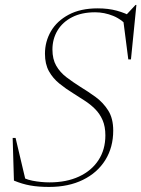

<svg xmlns="http://www.w3.org/2000/svg" viewBox="-20 -728 558 758"><path d="M495.5 -612.5Q462.5 -651 427.2 -665.2Q392 -679.5 355.5 -679.5Q302.5 -679.5 264.8 -660.2Q227 -641 207 -607.5Q187 -574 187 -532.5Q187 -494.5 202 -468.5Q217 -442.5 242.2 -423.2Q267.5 -404 297.5 -385Q328 -366.5 357.8 -344.8Q387.5 -323 407.2 -291.8Q427 -260.5 427 -212.5Q427 -146.5 395.8 -96.2Q364.5 -46 307.5 -18Q250.5 10 174 10Q131 10 99.2 4.2Q67.5 -1.5 35 -15L30 -183.5H41.5L83 -8L45.5 -41.5Q74.5 -21 108.5 -14.5Q142.5 -8 175.5 -8Q242.5 -8 292 -31Q341.5 -54 368.8 -95.8Q396 -137.5 396 -193.5Q396 -228.5 385 -253.8Q374 -279 355.5 -297.5Q337 -316 314.5 -330.5Q292 -345 270 -359Q240.5 -377 214.8 -397.8Q189 -418.5 173.2 -446.8Q157.5 -475 157.5 -516Q157.5 -564 181.2 -604.8Q205 -645.5 251.5 -670.2Q298 -695 365.5 -695Q407.5 -695 441.2 -685.8Q475 -676.5 501.5 -661.5L474 -664.5L515 -708.5H518.5L497 -493.5H486.5L466 -653Z"/></svg>

Font: Newsreader 36pt ExtraLight
Style: Italic
Weight: 250
Italic angle: -17°
Designer: Hugues Gentile
Foundry: Production Type
Version: Version 1.003